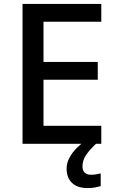

<svg xmlns="http://www.w3.org/2000/svg" viewBox="-20 -734 597 980"><path d="M497 0H95V-714H497V-623H202V-418H479V-327H202V-92H497ZM401 115Q401 136 412.5 147Q424 158 444 158Q460 158 472.5 155.5Q485 153 494 151V216Q479 220 464 223Q449 226 428 226Q374 226 347 199Q320 172 320 127Q320 98 334.5 71Q349 44 371.5 21.5Q394 -1 417 -16L470 0Q436 32 418.5 58.5Q401 85 401 115Z"/></svg>

Font: Noto Sans Tai Tham Medium
Style: Regular
Weight: 500
Designer: Monotype Design Team 2013. Revised by David WIlliams 2020
Foundry: Monotype Imaging Inc.
Version: Version 2.002; ttfautohint (v1.8.4.7-5d5b)